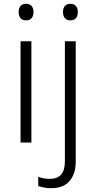

<svg xmlns="http://www.w3.org/2000/svg" viewBox="-20 -749 505 1009"><path d="M88 0V-532H145V0ZM117 -642Q98 -642 88 -653.5Q78 -665 78 -686Q78 -706 88 -717.5Q98 -729 117 -729Q136 -729 146 -717.5Q156 -706 156 -686Q156 -665 146 -653.5Q136 -642 117 -642ZM250 240Q228 240 211 236.5Q194 233 181 229V180Q196 186 211.5 188.5Q227 191 244 191Q280 191 300.5 169Q321 147 321 99V-532H378V100Q378 145 362.5 176.5Q347 208 319 224Q291 240 250 240ZM350 -642Q331 -642 321 -653.5Q311 -665 311 -686Q311 -706 321 -717.5Q331 -729 350 -729Q369 -729 379 -717.5Q389 -706 389 -686Q389 -665 379 -653.5Q369 -642 350 -642Z"/></svg>

Font: Noto Sans Symbols Light
Style: Regular
Weight: 300
Version: Version 2.002